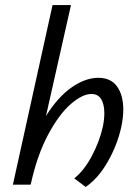

<svg xmlns="http://www.w3.org/2000/svg" viewBox="-20 -731 540 760"><path d="M468 -297Q468 -266 460 -228Q444 -156 406 -90Q368 -24 319 9L274 -25Q313 -56 343.5 -113.5Q374 -171 387 -229Q393 -258 393 -283Q393 -318 380.5 -338.5Q368 -359 342 -359Q306 -359 260 -319Q214 -279 171 -199Q128 -119 103 -7L101 0H31L188 -711H261L162 -272Q209 -347 263.5 -385Q318 -423 369 -423Q419 -423 443.5 -388.5Q468 -354 468 -297Z"/></svg>

Font: Ysabeau Medium
Style: Italic
Weight: 500
Italic angle: -12°
Designer: Christian Thalmann (Catharsis Fonts)
Version: Version 0.003